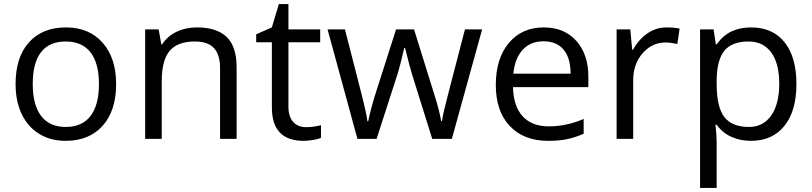

<svg xmlns="http://www.w3.org/2000/svg" viewBox="-20 -679 3971 939"><path d="M547.9 -268.1Q547.9 -137.2 481.9 -63.7Q416 9.8 299.8 9.8Q228 9.8 172.4 -23.9Q116.7 -57.6 86.4 -120.6Q56.2 -183.6 56.2 -268.1Q56.2 -398.9 121.6 -471.9Q187 -544.9 303.2 -544.9Q415.5 -544.9 481.7 -470.2Q547.9 -395.5 547.9 -268.1ZM140.1 -268.1Q140.1 -165.5 181.2 -111.8Q222.2 -58.1 301.8 -58.1Q381.3 -58.1 422.6 -111.6Q463.9 -165 463.9 -268.1Q463.9 -370.1 422.6 -423.1Q381.3 -476.1 300.8 -476.1Q221.2 -476.1 180.7 -423.8Q140.1 -371.6 140.1 -268.1Z M1056.2 0V-346.2Q1056.2 -411.6 1026.4 -443.8Q996.6 -476.1 933.1 -476.1Q849.1 -476.1 810.1 -430.7Q771 -385.3 771 -280.8V0H689.9V-535.2H755.9L769 -461.9H772.9Q797.9 -501.5 842.8 -523.2Q887.7 -544.9 942.9 -544.9Q1039.6 -544.9 1088.4 -498.3Q1137.2 -451.7 1137.2 -349.1V0Z M1476.6 -57.1Q1498 -57.1 1518.1 -60.3Q1538.1 -63.5 1549.8 -66.9V-4.9Q1536.6 1.5 1511 5.6Q1485.4 9.8 1464.8 9.8Q1309.6 9.8 1309.6 -153.8V-472.2H1232.9V-511.2L1309.6 -544.9L1343.8 -659.2H1390.6V-535.2H1545.9V-472.2H1390.6V-157.2Q1390.6 -108.9 1413.6 -83Q1436.5 -57.1 1476.6 -57.1Z M2093.8 0 1995.6 -314Q1986.3 -342.8 1960.9 -444.8H1957Q1937.5 -359.4 1922.9 -313L1821.8 0H1728L1582 -535.2H1667Q1718.8 -333.5 1745.8 -228Q1772.9 -122.6 1776.9 -85.9H1780.8Q1786.1 -113.8 1798.1 -158Q1810.1 -202.1 1818.8 -228L1917 -535.2H2004.9L2100.6 -228Q2127.9 -144 2137.7 -86.9H2141.6Q2143.6 -104.5 2152.1 -141.1Q2160.6 -177.7 2253.9 -535.2H2337.9L2189.9 0Z M2660.6 9.8Q2542 9.8 2473.4 -62.5Q2404.8 -134.8 2404.8 -263.2Q2404.8 -392.6 2468.5 -468.8Q2532.2 -544.9 2639.6 -544.9Q2740.2 -544.9 2798.8 -478.8Q2857.4 -412.6 2857.4 -304.2V-252.9H2488.8Q2491.2 -158.7 2536.4 -109.9Q2581.5 -61 2663.6 -61Q2750 -61 2834.5 -97.2V-24.9Q2791.5 -6.3 2753.2 1.7Q2714.8 9.8 2660.6 9.8ZM2638.7 -477.1Q2574.2 -477.1 2535.9 -435.1Q2497.6 -393.1 2490.7 -318.8H2770.5Q2770.5 -395.5 2736.3 -436.3Q2702.1 -477.1 2638.7 -477.1Z M3239.7 -544.9Q3275.4 -544.9 3303.7 -539.1L3292.5 -463.9Q3259.3 -471.2 3233.9 -471.2Q3168.9 -471.2 3122.8 -418.5Q3076.7 -365.7 3076.7 -287.1V0H2995.6V-535.2H3062.5L3071.8 -436H3075.7Q3105.5 -488.3 3147.5 -516.6Q3189.5 -544.9 3239.7 -544.9Z M3652.8 9.8Q3600.6 9.8 3557.4 -9.5Q3514.2 -28.8 3484.9 -68.8H3479Q3484.9 -22 3484.9 20V240.2H3403.8V-535.2H3469.7L3481 -461.9H3484.9Q3516.1 -505.9 3557.6 -525.4Q3599.1 -544.9 3652.8 -544.9Q3759.3 -544.9 3817.1 -472.2Q3875 -399.4 3875 -268.1Q3875 -136.2 3816.2 -63.2Q3757.3 9.8 3652.8 9.8ZM3641.1 -476.1Q3559.1 -476.1 3522.5 -430.7Q3485.8 -385.3 3484.9 -286.1V-268.1Q3484.9 -155.3 3522.5 -106.7Q3560.1 -58.1 3643.1 -58.1Q3712.4 -58.1 3751.7 -114.3Q3791 -170.4 3791 -269Q3791 -369.1 3751.7 -422.6Q3712.4 -476.1 3641.1 -476.1Z"/></svg>

Font: f04114697
Style: Regular
Weight: 400
Foundry: Ascender Corporation
Version: Version 1.10